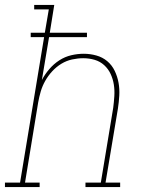

<svg xmlns="http://www.w3.org/2000/svg" viewBox="-57 -755 577 775"><path d="M-37 0V-18H24L121 -605H67V-623H124L140 -717H81V-735H162L144 -623H294V-605H141L112 -432Q124 -455 142 -476Q160 -497 182.5 -511.5Q205 -526 230.5 -532Q256 -538 281 -538Q307 -538 332 -531Q357 -524 376 -508Q395 -492 406 -469Q417 -446 421.5 -421Q426 -396 424.5 -369.5Q423 -343 419 -317L369 -18H428V0H288V-18H350L400 -320Q403 -343 404.5 -367Q406 -391 402.5 -413.5Q399 -436 389.5 -456.5Q380 -477 363.5 -492Q347 -507 325 -513.5Q303 -520 279 -520Q257 -520 234 -515Q211 -510 190.5 -497.5Q170 -485 153.5 -467Q137 -449 125.5 -428.5Q114 -408 107.5 -386Q101 -364 97 -341L44 -18H103V0Z"/></svg>

Font: Iosevka Curly Slab ThObl
Style: Regular
Weight: 100
Italic angle: -9°
Monospace: yes
Designer: Belleve Invis
Foundry: Belleve Invis
Version: Version 11.0.0; ttfautohint (v1.8.3)